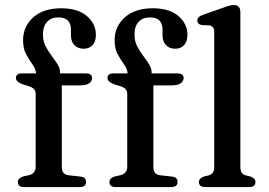

<svg xmlns="http://www.w3.org/2000/svg" viewBox="-20 -758 1088 778"><path d="M230.5 -82Q230.5 -51 257 -48L305.5 -42.5Q328.5 -40.5 328.5 -20.5Q328.5 0 302.5 0H78Q52.5 0 52.5 -20Q52.5 -37 75.5 -43.5L97 -48Q124.5 -55 124.5 -82V-376.5Q124.5 -388.5 118.8 -395.8Q113 -403 97.5 -408.5L75.5 -415Q44.5 -426 44.5 -441.5Q44.5 -460.5 67.5 -460.5H126Q125 -478 112 -496.2Q99 -514.5 86.2 -537.8Q73.5 -561 73.5 -595Q73.5 -651.5 115.2 -688Q157 -724.5 227.5 -724.5Q295.5 -724.5 332 -693Q368.5 -661.5 368.5 -617Q368.5 -589.5 354.8 -575Q341 -560.5 319.5 -560.5Q295.5 -560.5 281.5 -575.2Q267.5 -590 267.5 -615.5V-637.5Q267.5 -687.5 216.5 -687.5Q187 -687.5 170.5 -669.2Q154 -651 154 -618Q154 -592 164.5 -571.2Q175 -550.5 188.8 -532.5Q202.5 -514.5 213 -497.8Q223.5 -481 223.5 -462.5V-460.5H328.5Q353 -460.5 353 -441.5Q353 -429 341 -420.5Q329 -412 302.5 -412H230.5ZM601.5 -82Q601.5 -51 628 -48L676.5 -42.5Q699.5 -40.5 699.5 -20.5Q699.5 0 673.5 0H449Q423.5 0 423.5 -20Q423.5 -37 446.5 -43.5L468 -48Q495.5 -55 495.5 -82V-376.5Q495.5 -388.5 489.8 -395.8Q484 -403 468.5 -408.5L446.5 -415Q415.5 -426 415.5 -441.5Q415.5 -460.5 438.5 -460.5H497Q496 -478 483 -496.2Q470 -514.5 457.2 -537.8Q444.5 -561 444.5 -595Q444.5 -651.5 486.2 -688Q528 -724.5 598.5 -724.5Q666.5 -724.5 703 -693Q739.5 -661.5 739.5 -617Q739.5 -589.5 725.8 -575Q712 -560.5 690.5 -560.5Q666.5 -560.5 652.5 -575.2Q638.5 -590 638.5 -615.5V-637.5Q638.5 -687.5 587.5 -687.5Q558 -687.5 541.5 -669.2Q525 -651 525 -618Q525 -592 535.5 -571.2Q546 -550.5 559.8 -532.5Q573.5 -514.5 584 -497.8Q594.5 -481 594.5 -462.5V-460.5H699.5Q724 -460.5 724 -441.5Q724 -429 712 -420.5Q700 -412 673.5 -412H601.5ZM954 -709.5V-81.5Q954 -66 959.5 -58.2Q965 -50.5 975.5 -47.5L995.5 -42.5Q1015 -35.5 1015 -20.5Q1015 0 989 0H812Q786 0 786 -20.5Q786 -35 805.5 -42.5L826.5 -47.5Q837 -51 842.5 -58.5Q848 -66 848 -81.5V-627.5Q848 -651.5 829.5 -655L797 -656.5Q779.5 -660 779.5 -675Q779.5 -690 802 -698L881 -725.5Q896.5 -731.5 907.2 -734.5Q918 -737.5 926.5 -737.5Q954 -737.5 954 -709.5Z"/></svg>

Font: Fraunces 9pt S050
Style: Regular
Weight: 400
Version: Version 1.000; ttfautohint (v1.8.3)